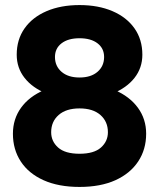

<svg xmlns="http://www.w3.org/2000/svg" viewBox="-20 -724 628 758"><path d="M294 14Q211 14 152 -12.5Q93 -39 62 -86.5Q31 -134 31 -196Q31 -254 63 -298.5Q95 -343 154.5 -368.5Q214 -394 294 -394Q374 -394 433 -368.5Q492 -343 524.5 -298.5Q557 -254 557 -196Q557 -134 525.5 -86.5Q494 -39 435.5 -12.5Q377 14 294 14ZM294 -117Q351 -117 378.5 -141.5Q406 -166 406 -202Q406 -244 376.5 -270Q347 -296 294 -296Q241 -296 211.5 -270Q182 -244 182 -202Q182 -166 209.5 -141.5Q237 -117 294 -117ZM294 -332Q220 -332 164 -354.5Q108 -377 77 -416.5Q46 -456 46 -508Q46 -568 77 -612Q108 -656 164 -680Q220 -704 294 -704Q368 -704 424 -680Q480 -656 511 -612Q542 -568 542 -508Q542 -456 511 -416.5Q480 -377 424 -354.5Q368 -332 294 -332ZM294 -418Q339 -418 365 -440.5Q391 -463 391 -499Q391 -533 365 -553Q339 -573 294 -573Q249 -573 223 -553Q197 -533 197 -499Q197 -463 223 -440.5Q249 -418 294 -418Z"/></svg>

Font: Radio Canada Big
Style: Bold
Weight: 700
Designer: Étienne Aubert Bonn
Foundry: Coppers and Brasses
Version: Version 1.001